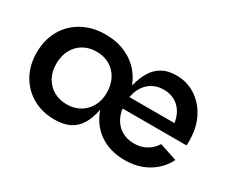

<svg xmlns="http://www.w3.org/2000/svg" viewBox="-95 -817 1284 1090"><g transform="rotate(30 547.0 -272.0)"><path d="M325 10.5Q244 10.5 181.5 -25Q119 -60.5 83.5 -123.8Q48 -187 48 -269.5Q48 -353 84.2 -417Q120.5 -481 186 -517.2Q251.5 -553.5 337.5 -553.5Q410 -553.5 467.8 -528Q525.5 -502.5 564.2 -456.5Q603 -410.5 619.5 -349L538 -166H522Q510.5 -107 486.2 -67.8Q462 -28.5 422.5 -9Q383 10.5 325 10.5ZM341.5 -99Q390.5 -99 427.8 -120.8Q465 -142.5 486 -181Q507 -219.5 507 -269.5Q507 -321.5 486 -360.8Q465 -400 427.8 -421.8Q390.5 -443.5 341.5 -443.5Q292.5 -443.5 255.2 -421.8Q218 -400 197 -360.8Q176 -321.5 176 -269.5Q176 -219.5 197 -181Q218 -142.5 255.2 -120.8Q292.5 -99 341.5 -99ZM785.5 10.5Q708 10.5 649.8 -18.8Q591.5 -48 555.8 -100.8Q520 -153.5 509.5 -224.5L592 -381.5H612Q624.5 -434 648.2 -472.8Q672 -511.5 709.5 -532.5Q747 -553.5 801 -553.5Q870.5 -553.5 926.8 -517.5Q983 -481.5 1016 -417.5Q1049 -353.5 1049 -269.5Q1049 -262 1049 -253.8Q1049 -245.5 1048 -237.5H926.5Q927.5 -245.5 928 -254.8Q928.5 -264 928.5 -276.5Q928.5 -326.5 911 -365Q893.5 -403.5 860 -425.5Q826.5 -447.5 779 -447.5Q733.5 -447.5 699 -425.2Q664.5 -403 645.8 -363Q627 -323 627 -269.5Q627 -219 646 -180.2Q665 -141.5 700.2 -119.5Q735.5 -97.5 785 -97.5Q829 -97.5 864.2 -117.8Q899.5 -138 920 -172L1035 -134Q1001.5 -67 936.2 -28.2Q871 10.5 785.5 10.5ZM580.5 -237.5V-313H991L1015.5 -237.5Z"/></g></svg>

Font: Hepta Slab ExtraLight SemiBold
Style: Regular
Weight: 600
Version: Version 1.102